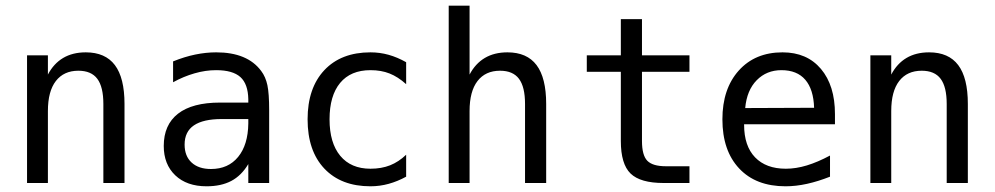

<svg xmlns="http://www.w3.org/2000/svg" viewBox="-20 -651 3540 683"><path d="M422.9 -281.2V0H347.7V-281.2Q347.7 -341.8 326.2 -370.6Q304.7 -399.4 258.8 -399.4Q207 -399.4 178.7 -362.8Q150.4 -326.2 150.4 -255.9V0H76.2V-454.1H150.4V-385.7Q170.9 -424.8 204.6 -444.8Q238.3 -464.8 285.2 -464.8Q354.5 -464.8 388.7 -419.4Q422.9 -374 422.9 -281.2Z M793 -227.5H768.6Q703.1 -227.5 669.9 -205.1Q636.7 -182.6 636.7 -136.7Q636.7 -95.7 661.6 -72.8Q686.5 -49.8 730.5 -49.8Q792 -49.8 827.1 -92.8Q862.3 -135.7 863.3 -211.9V-227.5ZM937.5 -258.8V0H863.3V-67.4Q838.9 -26.4 802.7 -7.3Q766.6 11.7 714.8 11.7Q644.5 11.7 603.5 -27.3Q562.5 -66.4 562.5 -131.8Q562.5 -207 613.3 -246.6Q664.1 -286.1 762.7 -286.1H863.3V-297.9Q862.3 -352.5 835 -377Q807.6 -401.4 749 -401.4Q710.9 -401.4 671.9 -390.1Q632.8 -378.9 595.7 -358.4V-432.6Q636.7 -449.2 674.8 -457Q712.9 -464.8 749 -464.8Q804.7 -464.8 844.7 -448.2Q884.8 -431.6 909.2 -398.4Q924.8 -377.9 931.2 -348.1Q937.5 -318.4 937.5 -258.8Z M1424.8 -22.5Q1394.5 -5.9 1362.8 2.9Q1331.1 11.7 1297.9 11.7Q1193.4 11.7 1133.8 -51.3Q1074.2 -114.3 1074.2 -226.6Q1074.2 -337.9 1133.8 -401.4Q1193.4 -464.8 1297.9 -464.8Q1331.1 -464.8 1362.3 -456.1Q1393.6 -447.3 1424.8 -429.7V-351.6Q1395.5 -377.9 1365.7 -389.6Q1335.9 -401.4 1297.9 -401.4Q1227.5 -401.4 1189.9 -356Q1152.3 -310.5 1152.3 -226.6Q1152.3 -142.6 1190.4 -96.7Q1228.5 -50.8 1297.9 -50.8Q1336.9 -50.8 1367.7 -63Q1398.4 -75.2 1424.8 -100.6Z M1922.9 -281.2V0H1847.7V-281.2Q1847.7 -341.8 1826.2 -370.6Q1804.7 -399.4 1758.8 -399.4Q1707 -399.4 1678.7 -362.8Q1650.4 -326.2 1650.4 -255.9V0H1576.2V-630.9H1650.4V-385.7Q1670.9 -424.8 1704.6 -444.8Q1738.3 -464.8 1785.2 -464.8Q1854.5 -464.8 1888.7 -419.4Q1922.9 -374 1922.9 -281.2Z M2263.7 -583V-454.1H2432.6V-395.5H2263.7V-149.4Q2263.7 -98.6 2282.7 -79.1Q2301.8 -59.6 2348.6 -59.6H2432.6V0H2340.8Q2257.8 0 2223.1 -33.7Q2188.5 -67.4 2188.5 -149.4V-395.5H2067.4V-454.1H2188.5V-583Z M2950.2 -245.1V-209H2627V-207Q2627 -131.8 2666 -91.3Q2705.1 -50.8 2775.4 -50.8Q2811.5 -50.8 2850.1 -62.5Q2888.7 -74.2 2932.6 -97.7V-22.5Q2890.6 -5.9 2851.1 2.9Q2811.5 11.7 2774.4 11.7Q2668.9 11.7 2609.4 -51.8Q2549.8 -115.2 2549.8 -226.6Q2549.8 -335 2607.9 -399.9Q2666 -464.8 2763.7 -464.8Q2850.6 -464.8 2900.4 -405.8Q2950.2 -346.7 2950.2 -245.1ZM2876 -267.6Q2874 -333 2844.7 -367.2Q2815.4 -401.4 2759.8 -401.4Q2707 -401.4 2671.9 -365.7Q2636.7 -330.1 2630.9 -266.6Z M3422.9 -281.2V0H3347.7V-281.2Q3347.7 -341.8 3326.2 -370.6Q3304.7 -399.4 3258.8 -399.4Q3207 -399.4 3178.7 -362.8Q3150.4 -326.2 3150.4 -255.9V0H3076.2V-454.1H3150.4V-385.7Q3170.9 -424.8 3204.6 -444.8Q3238.3 -464.8 3285.2 -464.8Q3354.5 -464.8 3388.7 -419.4Q3422.9 -374 3422.9 -281.2Z"/></svg>

Font: BabelStone Xiangqi Colour
Style: Regular
Weight: 400
Designer: Andrew West
Foundry: BabelStone
Version: Version 11.001 November 01, 2021